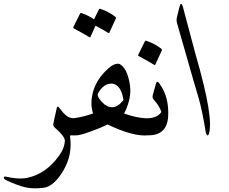

<svg xmlns="http://www.w3.org/2000/svg" viewBox="-64 -716 1214 1016"><path d="M218.3 -62.5 235.8 -142.1Q239.7 -158.7 247.6 -147.9Q270 -117.7 287.1 -104Q304.2 -90.3 327.6 -90.3Q351.1 -89.8 358.9 -45.7Q366.7 -1.5 343.8 0Q327.1 1 310.5 0Q306.6 0 306.6 5.9Q320.8 103 270.8 187.3Q220.7 271.5 165.8 277.8Q110.8 284.2 71 275.4Q31.2 266.6 -32.2 237.3Q-39.6 233.9 -42.5 228.5Q-45.4 223.1 -42.2 220Q-39.1 216.8 -32.7 218.8Q35.6 234.9 82.5 224.6Q180.2 203.1 248.5 107.9Q277.8 67.9 279.3 27.3Q275.9 2 226.1 -40.5Q215.8 -48.8 218.3 -62.5Z M559.1 -378.9Q564.9 -378.9 569.3 -377Q595.7 -362.3 609.9 -322.3Q636.7 -245.6 617.7 -179.2Q608.9 -147 592.8 -115.2Q658.7 -92.3 705.6 -90.3Q714.8 -89.8 721.2 -65.4Q738.3 -1.5 721.7 0Q641.1 8.3 504.9 -57.6Q471.7 -40 416.5 -20.3Q361.3 -0.5 343.3 0Q331.1 0.5 321.8 -21.7Q312.5 -43.9 313.5 -66.2Q314.5 -88.4 327.1 -90.3Q382.3 -98.6 428.7 -115.7Q413.6 -160.2 423.8 -210.9Q439.9 -293.9 511.2 -355.5Q538.1 -378.9 559.1 -378.9ZM532.7 -273.4Q484.9 -277.3 455.1 -222.2Q446.3 -208 473.4 -178.2Q500.5 -148.4 529.8 -148.4Q559.1 -148.4 589.4 -186.5Q578.1 -263.7 532.7 -273.4ZM460 -667Q461.9 -670.9 467.8 -668.9Q509.8 -655.3 545.9 -627.4Q551.3 -623.5 549.3 -618.7L514.6 -543Q512.7 -538.6 504.4 -544.4Q497.1 -549.8 441.4 -580.1L414.6 -520.5Q412.6 -516.1 404.3 -522Q396 -527.8 326.7 -565.9Q322.3 -568.4 323.7 -571.8L359.9 -644.5Q361.8 -648.4 367.7 -646.5Q402.3 -635.3 433.6 -613.8Z M744.1 -211.4 761.2 -273.4Q766.6 -292.5 779.8 -273.9Q832 -201.2 825.7 -98.1Q818.8 0 721.7 0Q710.9 0 691.9 -50.8Q676.8 -91.3 705.6 -90.3Q765.1 -87.9 789.1 -122.1Q790 -124 788.1 -128.9Q777.3 -157.7 751 -187Q740.2 -199.2 744.1 -211.4ZM703.1 -498Q705.1 -502 710.9 -500Q752.9 -486.3 789.1 -458.5Q793.9 -454.6 792.5 -449.7L757.8 -374Q755.9 -369.6 747.6 -375.5Q739.3 -381.3 669.9 -419.4Q665.5 -421.9 667 -425.3Z M885.3 -677.7Q893.6 -712.9 903.8 -679.7Q903.8 -679.7 971.2 -426.8Q1069.3 -89.8 1041 -6.8Q1037.1 4.4 1031.5 -1.2Q1025.9 -6.8 1024.4 -17.6Q1005.9 -135.7 984.4 -206.5Q962.9 -277.3 929.2 -397L873 -592.8Q868.2 -609.4 872.6 -626.5Z"/></svg>

Font: Amiri
Style: Slanted
Weight: 400
Italic angle: 9°
Designer: Khaled Hosny
Version: Version 000.107